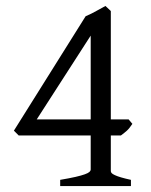

<svg xmlns="http://www.w3.org/2000/svg" viewBox="-20 -628 509 648"><path d="M286.1 -507.8 104 -225.1H286.1ZM426.8 -210Q416.5 -194.3 408 -186.8Q399.4 -179.2 388.2 -170.9H354V-50.8Q354 -46.9 356.9 -43.7Q359.9 -40.5 367.7 -36.9Q375.5 -33.2 388.7 -29.3Q401.9 -25.4 421.9 -21V0H183.1V-21Q214.8 -26.4 234.9 -31Q254.9 -35.6 266.4 -39.8Q277.8 -43.9 282 -47.9Q286.1 -51.8 286.1 -56.2V-170.9H43L26.9 -187L269 -573.2Q289.6 -582 305.7 -591.3Q321.8 -600.6 335.9 -607.9L354 -590.8V-225.1H414.1Z"/></svg>

Font: Akkhara
Style: Regular
Weight: 400
Designer: J. Victor Gaultney
Version: Version 1.00 June 13, 2006, initial release